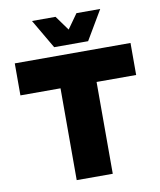

<svg xmlns="http://www.w3.org/2000/svg" viewBox="-98 -998 898 1075"><g transform="rotate(-10 351.0 -460.5)"><path d="M546 -921 448 -755H255L158 -921H292L352 -838L411 -921ZM680 -704V-522H455V0H250V-522H22V-704Z"/></g></svg>

Font: Prodigy Sans ExtraBold
Style: Regular
Weight: 800
Designer: Wei Huang
Foundry: Wei Huang
Version: Version 1.003; ttfautohint (v1.8.3)